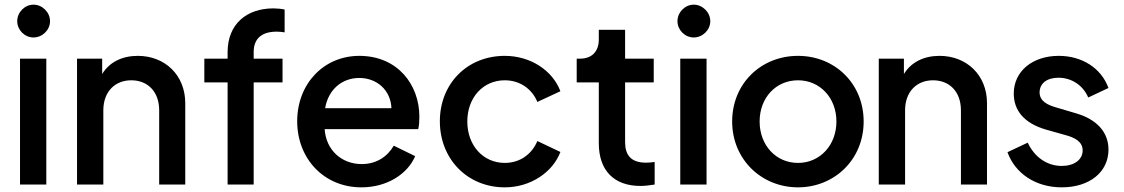

<svg xmlns="http://www.w3.org/2000/svg" viewBox="-20 -793 4828 825"><path d="M66 0H179V-541H66ZM54 -702C54 -664 86 -632 124 -632C162 -632 195 -664 195 -702C195 -740 162 -773 124 -773C86 -773 54 -740 54 -702Z M311 0H424V-319C424 -399 474 -448 544 -448C615 -448 664 -399 664 -319V0H776V-350C776 -469 690 -553 572 -553C505 -553 450 -526 419 -475V-541H311Z M958 0H1070V-439H1194V-541H1070V-569C1070 -631 1109 -657 1169 -657C1177 -657 1192 -656 1203 -654V-752C1191 -755 1170 -757 1155 -757C1040 -757 958 -690 958 -569V-541H858V-439H958Z M1533 12C1643 12 1731 -45 1764 -122L1672 -167C1645 -121 1599 -88 1534 -88C1449 -88 1381 -147 1375 -238H1777C1781 -254 1782 -274 1782 -291C1782 -431 1687 -553 1524 -553C1372 -553 1257 -434 1257 -272C1257 -112 1371 12 1533 12ZM1377 -328C1391 -410 1451 -458 1524 -458C1600 -458 1659 -405 1662 -328Z M2149 12C2260 12 2355 -53 2388 -140L2289 -187C2265 -130 2214 -93 2149 -93C2056 -93 1988 -168 1988 -271C1988 -374 2056 -448 2149 -448C2214 -448 2266 -411 2289 -355L2388 -401C2354 -491 2259 -553 2149 -553C1987 -553 1870 -433 1870 -272C1870 -110 1988 12 2149 12Z M2732 6C2750 6 2775 3 2793 0V-97C2780 -95 2766 -94 2756 -94C2691 -94 2666 -127 2666 -182V-439H2789V-541H2666V-665H2553V-623C2553 -572 2523 -541 2473 -541H2458V-439H2553V-177C2553 -61 2618 6 2732 6Z M2903 0H3016V-541H2903ZM2891 -702C2891 -664 2923 -632 2961 -632C2999 -632 3032 -664 3032 -702C3032 -740 2999 -773 2961 -773C2923 -773 2891 -740 2891 -702Z M3409 12C3564 12 3691 -106 3691 -271C3691 -434 3567 -553 3409 -553C3250 -553 3126 -434 3126 -271C3126 -108 3252 12 3409 12ZM3244 -271C3244 -373 3314 -448 3409 -448C3503 -448 3574 -373 3574 -271C3574 -169 3503 -93 3409 -93C3314 -93 3244 -169 3244 -271Z M3756 0H3869V-319C3869 -399 3919 -448 3989 -448C4060 -448 4109 -399 4109 -319V0H4221V-350C4221 -469 4135 -553 4017 -553C3950 -553 3895 -526 3864 -475V-541H3756Z M4542 12C4662 12 4743 -54 4743 -150C4743 -225 4693 -280 4604 -306L4516 -332C4482 -342 4447 -358 4447 -396C4447 -434 4478 -459 4528 -459C4585 -459 4634 -426 4656 -374L4743 -415C4711 -502 4628 -553 4529 -553C4418 -553 4336 -488 4336 -391C4336 -318 4381 -263 4475 -236L4560 -212C4594 -203 4632 -186 4632 -147C4632 -106 4595 -80 4542 -80C4479 -80 4425 -118 4396 -180L4309 -139C4342 -47 4431 12 4542 12Z"/></svg>

Font: Mluvka SemiBold
Style: Regular
Weight: 600
Designer: Modified by Jiří Krblich, Original typeface by Gumpita Rahayu
Foundry: Gumpita Rahayu & Jiří Krblich
Version: Version 2.000;Glyphs 3.1.1 (3134)